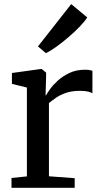

<svg xmlns="http://www.w3.org/2000/svg" viewBox="-20 -890 481 910"><path d="M34.5 0V-46.5L107.5 -54V-475L36.5 -492.5V-544L173.5 -563H177.5L198.5 -546V-526.5L196 -438L198.5 -438.5Q203 -447.5 216.8 -467Q230.5 -486.5 253.8 -507.8Q277 -529 309.2 -544.2Q341.5 -559.5 382 -559.5Q396 -559.5 404.5 -558Q413 -556.5 418 -554.5V-448Q412.5 -452 397.8 -455.8Q383 -459.5 360 -459.5Q320.5 -459.5 292.5 -449.8Q264.5 -440 245.2 -426.5Q226 -413 212 -401.5V-54.5L334 -45.5V0ZM197 -638.5 160 -670 317.5 -870.5 393.5 -807.5Q382.5 -789.5 358.5 -764.5Q334.5 -739.5 304.5 -713.8Q274.5 -688 246.2 -667.8Q218 -647.5 198 -638.5Z"/></svg>

Font: Merriweather 28pt
Style: Regular
Weight: 400
Version: Version 2.100